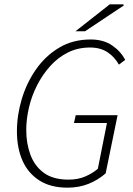

<svg xmlns="http://www.w3.org/2000/svg" viewBox="-20 -853 615 885"><path d="M291 12Q213 12 161 -21.5Q109 -55 83.5 -113Q58 -171 58 -248Q58 -322 80.5 -397Q103 -472 146.5 -534Q190 -596 253 -633.5Q316 -671 398 -671Q457 -671 497 -643.5Q537 -616 557 -577L528 -555Q509 -590 476 -612Q443 -634 395 -634Q339 -634 293 -611Q247 -588 211.5 -548.5Q176 -509 151 -460Q126 -411 113.5 -357.5Q101 -304 101 -254Q101 -191 120.5 -139Q140 -87 182.5 -56Q225 -25 296 -25Q340 -25 374 -40Q408 -55 431 -75L473 -286H321L329 -322H522L467 -54Q433 -24 389 -6Q345 12 291 12ZM328 -709 486 -833H548L551 -828L372 -709Z"/></svg>

Font: Source Sans 3 ExtraLight Light
Style: Italic
Weight: 300
Italic angle: -11°
Version: Version 3.052;hotconv 1.1.0;makeotfexe 2.6.0